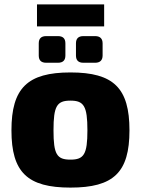

<svg xmlns="http://www.w3.org/2000/svg" viewBox="-20 -840 640 872"><path d="M148 -820V-720H453V-820ZM243 -676H190C167 -676 156 -665 156 -643V-588C156 -566 167 -555 190 -555H243C266 -555 277 -566 277 -588V-643C277 -665 266 -676 243 -676ZM412 -676H359C336 -676 325 -665 325 -643V-588C325 -566 336 -555 359 -555H412C434 -555 446 -566 446 -588V-643C446 -665 434 -676 412 -676ZM300 -511C105 -511 32 -440 32 -248C32 -57 105 12 300 12C496 12 568 -57 568 -248C568 -440 496 -511 300 -511ZM300 -383C361 -383 377 -358 377 -248C377 -139 361 -115 300 -115C238 -115 223 -139 223 -248C223 -358 238 -383 300 -383Z"/></svg>

Font: Exo 2 Extra Bold
Style: Regular
Weight: 800
Designer: Natanael Gama
Version: Version 1.001;PS 001.001;hotconv 1.0.88;makeotf.lib2.5.64775